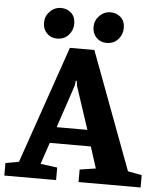

<svg xmlns="http://www.w3.org/2000/svg" viewBox="-65 -896 789 946"><g transform="rotate(5 329.0 -423.5)"><path d="M191 -695Q161 -695 141 -715.5Q121 -736 121 -768Q121 -800 144 -823.5Q167 -847 199 -847Q229 -847 249.5 -828Q270 -809 270 -775Q270 -743 248.5 -719Q227 -695 191 -695ZM436 -695Q406 -695 386 -715.5Q366 -736 366 -768Q366 -800 389 -823.5Q412 -847 444 -847Q474 -847 494.5 -828Q515 -809 515 -775Q515 -743 493.5 -719Q472 -695 436 -695ZM-8 -62 58 -74 259 -655H380L597 -74L666 -61V0H359V-62L438 -74L430 -99L404 -180H201L172 -94L165 -73L248 -62V0H-8ZM380 -260 310 -472 307 -496H302L299 -472L228 -260Z"/></g></svg>

Font: Faustina VF Beta
Style: Regular
Weight: 400
Designer: Alfonso Garcia
Foundry: Omnibus-Type
Version: Version 1.006